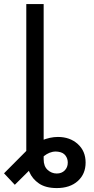

<svg xmlns="http://www.w3.org/2000/svg" viewBox="-56 -748 474 972"><path d="M231.4 204.1Q175.8 204.1 141.8 181.2Q107.9 158.2 92.5 122.3Q77.1 86.4 77.1 48.8V-118.2H165V58.6Q165 93.8 185.1 112.1Q205.1 130.4 231.4 130.4Q256.3 130.4 271.7 114.7Q287.1 99.1 287.1 75.2Q287.1 54.7 275.4 39.3Q263.7 23.9 240.7 20.5Q224.1 17.6 209 21Q193.8 24.4 180.4 32.5Q167 40.5 154.3 53.2L19 187.5L-35.6 129.4L78.1 15.1Q112.3 -19 154.8 -36.9Q197.3 -54.7 237.3 -54.7Q297.9 -54.7 337.6 -19Q377.4 16.6 377.4 75.2Q377.4 132.8 337.9 168.5Q298.3 204.1 231.4 204.1ZM165 -727.5V0H77.1V-727.5Z"/></svg>

Font: Atlassian Sans
Style: Regular
Weight: 400
Designer: Rasmus Andersson
Foundry: Modifications by Atlassian Pty Ltd, manufactured by rsms
Version: Version 4.001;git-9221beed3